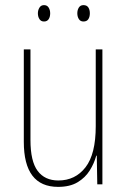

<svg xmlns="http://www.w3.org/2000/svg" viewBox="-20 -720 498 750"><path d="M380 -527V0H360L358 -112H356Q348 -82 330.5 -54Q313 -26 283 -8Q253 10 207 10Q73 10 73 -166V-527H99V-173Q99 -90 127 -52.5Q155 -15 208 -15Q274 -15 314 -66.5Q354 -118 354 -227V-527ZM128 -668Q128 -680 134 -690Q140 -700 152 -700Q164 -700 170 -690.5Q176 -681 176 -668Q176 -654 170 -645Q164 -636 152 -636Q140 -636 134 -645.5Q128 -655 128 -668ZM282 -668Q282 -681 288 -690.5Q294 -700 306 -700Q319 -700 325 -691Q331 -682 331 -668Q331 -654 325 -645Q319 -636 306 -636Q294 -636 288 -645.5Q282 -655 282 -668Z"/></svg>

Font: Noto Sans Devanagari UI Condensed Thin
Style: Regular
Weight: 100
Width: 3
Designer: Jelle Bosma - Monotype Design Team
Foundry: Monotype Imaging Inc.
Version: Version 2.004; ttfautohint (v1.8.4.7-5d5b)